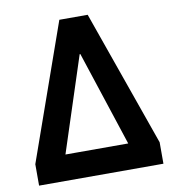

<svg xmlns="http://www.w3.org/2000/svg" viewBox="-80 -776 769 847"><g transform="rotate(-10 305.0 -352.5)"><path d="M27 0V-96L242 -705H369L584 -96V0ZM304 -540 152 -74 146 -115H466L460 -74L307 -540Z"/></g></svg>

Font: Nunito Sans 10pt Condensed ExtraBold
Style: Regular
Weight: 800
Width: 3
Designer: Vernon Adams
Foundry: Vernon Adams
Version: Version 3.101;gftools[0.9.27]